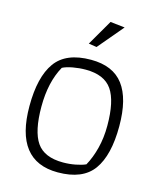

<svg xmlns="http://www.w3.org/2000/svg" viewBox="-125 -937 860 1035"><g transform="rotate(15 305.0 -419.5)"><path d="M279 -705 362 -848 443 -839 324 -698ZM57 -297Q57 -460 116 -542Q175 -624 314 -624Q437 -624 495 -547Q553 -470 553 -317Q553 -155 494 -73Q435 9 296 9Q57 9 57 -297ZM435 -73Q460 -118 475 -176.5Q490 -235 490 -303Q490 -440 447 -502.5Q404 -565 300 -565Q264 -565 228.5 -558.5Q193 -552 172 -541Q120 -448 120 -311Q120 -174 162.5 -112Q205 -50 310 -50Q345 -50 379 -56.5Q413 -63 435 -73Z"/></g></svg>

Font: Athiti
Style: Regular
Weight: 400
Designer: CadsonDemak Team
Foundry: CadsonDemak
Version: Version 1.033